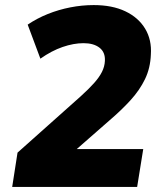

<svg xmlns="http://www.w3.org/2000/svg" viewBox="-20 -736 640 756"><path d="M28 0 49 -135 298 -357Q330 -386 350.5 -409Q371 -432 381.5 -453Q392 -474 393 -496Q395 -530 372 -548Q349 -566 309 -566Q270 -566 226.5 -551Q183 -536 139 -505L89 -639Q126 -664 168.5 -681Q211 -698 257 -707Q303 -716 349 -716Q422 -716 473.5 -691.5Q525 -667 551.5 -623Q578 -579 574 -521Q572 -468 551 -424.5Q530 -381 494 -341.5Q458 -302 410 -261L249 -120L248 -149H544L520 0Z"/></svg>

Font: Nunito Sans 10pt Black
Style: Italic
Weight: 900
Italic angle: -9°
Designer: Vernon Adams
Foundry: Vernon Adams
Version: Version 3.101;gftools[0.9.27]